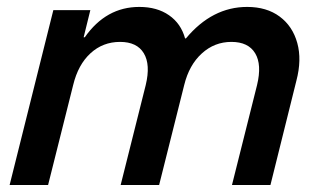

<svg xmlns="http://www.w3.org/2000/svg" viewBox="-20 -529 922 549"><path d="M7.5 0 132.5 -500H238.3L219.2 -422.5H222.5Q283.3 -509.2 378.3 -509.2Q429.2 -509.2 463.3 -485.4Q497.5 -461.7 509.2 -419.2H511.7Q586.7 -509.2 686.7 -509.2Q742.5 -509.2 779.6 -481.7Q816.7 -454.2 830 -406.2Q843.3 -358.3 827.5 -298.3L753.3 0H643.3L715 -285.8Q729.2 -344.2 709.6 -376.7Q690 -409.2 641.7 -409.2Q593.3 -409.2 557.1 -376.2Q520.8 -343.3 506.7 -285.8L435 0H325L396.7 -285.8Q410.8 -344.2 391.2 -376.7Q371.7 -409.2 323.3 -409.2Q274.2 -409.2 238.8 -376.7Q203.3 -344.2 189.2 -285.8L117.5 0Z"/></svg>

Font: Funnel Sans Medium
Style: Italic
Weight: 500
Italic angle: -14.036°
Version: Version 1.000; Beta; Release 5; Build 24; ttfautohint (v1.8.